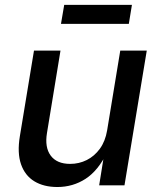

<svg xmlns="http://www.w3.org/2000/svg" viewBox="-20 -751 642 778"><path d="M212.4 6.8Q157.2 6.8 119.1 -16.4Q81.1 -39.6 65.2 -85.4Q49.3 -131.3 60.5 -199.2L117.7 -545.9H225.1L170.4 -212.4Q160.6 -153.8 185.5 -120.4Q210.4 -86.9 264.2 -86.9Q300.3 -86.9 331.5 -102.5Q362.8 -118.2 384.8 -148.4Q406.7 -178.7 414.1 -222.7L467.3 -545.9H574.7L484.4 0H381.8L403.3 -133.8H414.1Q377.9 -59.6 326.7 -26.4Q275.4 6.8 212.4 6.8ZM514.6 -731.4 502 -654.3H227.1L240.2 -731.4Z"/></svg>

Font: Inter Medium
Style: Italic
Weight: 500
Italic angle: -9.3988°
Designer: Rasmus Andersson
Foundry: rsms
Version: Version 4.001;git-66647c0bb